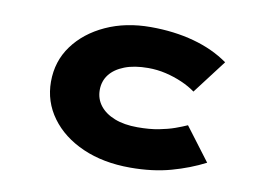

<svg xmlns="http://www.w3.org/2000/svg" viewBox="-64 -641 1032 749"><g transform="rotate(10 451.5 -267.0)"><path d="M492 10Q385 10 303.5 -26Q222 -62 176 -125Q130 -188 130 -267Q130 -348 175.5 -410Q221 -472 299.5 -508Q378 -544 477 -544Q570 -544 648.5 -522.5Q727 -501 786 -459L684 -325Q661 -342 630 -355.5Q599 -369 565 -377Q531 -385 495 -385Q440 -385 401.5 -370Q363 -355 343 -329Q323 -303 323 -268Q323 -233 343.5 -206.5Q364 -180 402 -165Q440 -150 493 -150Q541 -150 577 -157Q613 -164 639.5 -173.5Q666 -183 686 -192L785 -61Q725 -30 653 -10Q581 10 492 10Z"/></g></svg>

Font: Lexend Zetta ExtraBold
Style: Regular
Weight: 800
Designer: Bonnie Shaver-Troup, Thomas Jockin
Foundry: Lexend
Version: Version 1.007